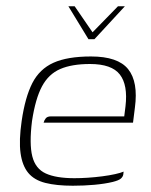

<svg xmlns="http://www.w3.org/2000/svg" viewBox="-20 -585 482 612"><path d="M198 -565H218L275 -482L356 -565H378L281 -460H262ZM212 7Q160 7 124.5 -2Q89 -11 70 -34Q51 -57 45.5 -97Q40 -137 49 -199Q60 -275 83 -320Q106 -365 150.5 -385Q195 -405 270 -405Q356 -405 388.5 -364.5Q421 -324 410 -242L404 -194H119Q121 -202 126 -208Q131 -214 142 -214H376L380 -246Q388 -314 362 -347.5Q336 -381 267 -381Q209 -381 172 -365Q135 -349 114 -310Q93 -271 82 -199Q73 -126 83 -86.5Q93 -47 126 -32Q159 -17 217 -17Q237 -17 260 -18.5Q283 -20 306 -23Q329 -26 347 -30Q365 -34 374 -38L373 -29Q372 -22 365.5 -16Q359 -10 339 -5Q314 1 281 4Q248 7 212 7Z"/></svg>

Font: Genos Thin ExtraLight
Style: Italic
Weight: 250
Italic angle: -8°
Version: Version 1.010